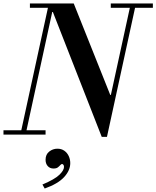

<svg xmlns="http://www.w3.org/2000/svg" viewBox="-25 -774 899 1104"><path d="M560 13 279 -705H275V-754H399L609 -228H613L580 13ZM-5 0V-25H237V0ZM92 0 256 -754H286L122 0ZM147 -729V-754H399V-729ZM560 13 727 -754H757L590 13ZM612 -729V-754H854V-729ZM232 310 219 287Q290 257 316.5 231Q343 205 343 186Q343 177 339 173Q335 169 332 169Q327 169 321.5 175.5Q316 182 307.5 188.5Q299 195 283 195Q262 195 249.5 181Q237 167 237 145Q237 114 258 97.5Q279 81 305 81Q328 81 344.5 92.5Q361 104 370 123Q379 142 379 164Q379 206 343.5 244.5Q308 283 232 310Z"/></svg>

Font: Libre Bodoni
Style: Italic
Weight: 400
Italic angle: -13°
Designer: Pablo Impallari, Rodrigo Fuenzalida
Foundry: Impallari Type
Version: Version 2.005;gftools[0.9.23]